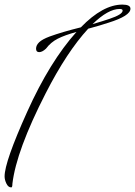

<svg xmlns="http://www.w3.org/2000/svg" viewBox="-20 -772 588 836"><path d="M0 -4Q0 -67 98.5 -285.5Q197 -504 313 -633Q262 -619 231.5 -603.5Q201 -588 180 -560Q164 -545 150.5 -545Q137 -545 137 -560Q137 -575 150.5 -588Q164 -601 196 -613Q251 -633 332 -653Q428 -752 513 -752Q548 -752 548 -734Q548 -703 452 -673Q416 -661 364 -647Q271 -546 179 -366Q51 -116 34 28Q34 44 29 44Q16 44 8 27.5Q0 11 0 -4ZM501 -733Q451 -733 383 -667Q428 -680 457 -690Q514 -709 514 -726Q514 -733 501 -733Z"/></svg>

Font: Mrs Saint Delafield
Style: Regular
Weight: 400
Designer: Alejandro Paul
Foundry: Alejandro Paul
Version: Version 1.001